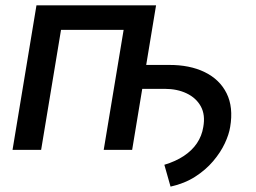

<svg xmlns="http://www.w3.org/2000/svg" viewBox="-20 -566 967 725"><path d="M624 138.7 600.6 56.2Q643.1 43.5 674.1 22.9Q705.1 2.4 723.6 -25.1Q742.2 -52.7 747.6 -86.4Q755.9 -132.3 738.3 -164.3Q720.7 -196.3 684.8 -213.4Q648.9 -230.5 602.5 -230.5H476.6L491.7 -320.8H617.2Q696.3 -321.3 752.9 -293.7Q809.6 -266.1 835.7 -213.6Q861.8 -161.1 849.1 -86.4Q844.7 -58.6 828.9 -24.7Q813 9.3 784.9 42.5Q756.8 75.7 716.8 101.3Q676.8 127 624 138.7ZM569.3 -545.9 479 0H371.6L446.8 -453.1H210.4L135.3 0H27.3L117.7 -545.9Z"/></svg>

Font: Inter Medium
Style: Italic
Weight: 500
Italic angle: -9.3988°
Designer: Rasmus Andersson
Foundry: rsms
Version: Version 4.001;git-66647c0bb